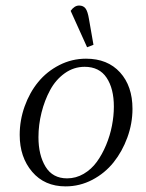

<svg xmlns="http://www.w3.org/2000/svg" viewBox="-20 -663 523 690"><path d="M50.8 -178.2Q50.8 -231 68.6 -280.8Q86.4 -330.6 117.4 -368.4Q148.4 -406.2 193.4 -429.2Q238.3 -452.1 289.1 -452.1Q366.7 -452.1 411.4 -402.8Q456.1 -353.5 456.1 -272Q456.1 -219.2 437.7 -168.9Q419.4 -118.7 388.2 -79.6Q356.9 -40.5 311.8 -16.8Q266.6 6.8 215.8 6.8Q140.1 6.8 95.5 -45.7Q50.8 -98.1 50.8 -178.2ZM118.2 -169.9Q118.2 -105.5 143.8 -63.7Q169.4 -22 221.2 -22Q252.9 -22 280.8 -38.3Q308.6 -54.7 327.9 -81.3Q347.2 -107.9 361.3 -141.8Q375.5 -175.8 382.3 -211.2Q389.2 -246.6 389.2 -279.8Q389.2 -344.7 363 -383.8Q336.9 -422.9 284.2 -422.9Q245.1 -422.9 212.6 -399.7Q180.2 -376.5 160.2 -339.4Q140.1 -302.2 129.2 -258.3Q118.2 -214.4 118.2 -169.9ZM233.9 -624Q247.6 -643.1 264.2 -643.1Q279.8 -643.1 287.6 -632.3Q295.4 -621.6 299.8 -594.2L315.9 -502L293 -493.2Z"/></svg>

Font: Dihjauti
Style: Italic
Weight: 400
Italic angle: -9°
Designer: T. Christopher White
Version: Version 3.0.0